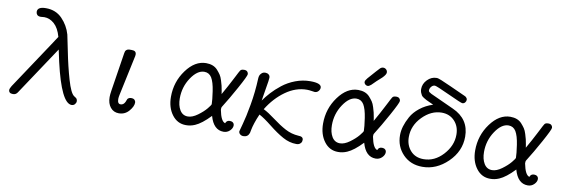

<svg xmlns="http://www.w3.org/2000/svg" viewBox="-49 -955 3810 1305"><g transform="rotate(10 1856.0 -302.0)"><path d="M34.2 -24.9Q34.2 -31.7 45.9 -51.8L272 -392.1Q274.9 -396 284.9 -412.1Q294.9 -428.2 300.8 -436Q284.7 -495.1 252.9 -523.4Q221.2 -551.8 183.1 -551.8Q180.2 -551.8 172.1 -550.8Q164.1 -549.8 159.2 -549.8Q141.1 -549.8 133.5 -558.8Q126 -567.9 126 -579.1Q126 -614.3 185.1 -613.8Q252.9 -613.8 296.9 -568.4Q340.8 -522.9 357.9 -462.9Q359.9 -458 380.4 -354Q400.9 -250 426.5 -162.1Q452.1 -74.2 476.1 -58.1L481.9 -54.2Q487.8 -50.3 491 -48.1Q494.1 -45.9 497.1 -40Q500 -34.2 500 -26.9Q500 -15.6 491.5 -5.9Q482.9 3.9 469.2 3.9Q398.4 3.9 335.9 -269Q331.1 -292 317.9 -352.1L95.2 -17.1Q84 0 64.9 0H63Q34.2 0 34.2 -24.9Z M714.8 -94.2Q714.8 -111.3 718.8 -137.2L760.7 -404.8Q762.7 -413.6 763.9 -418.2Q765.1 -422.9 772.5 -429Q779.8 -435.1 793 -435.1H809.1Q838.9 -435.1 838.9 -409.2Q838.9 -403.3 837.9 -398.9L778.8 -121.1Q774.9 -103 774.9 -91.8Q774.9 -57.6 796.9 -58.1Q816.9 -58.1 828.1 -82Q829.1 -84 831.5 -91.1Q834 -98.1 835.9 -101.6Q837.9 -105 844.5 -108.9Q851.1 -112.8 859.9 -112.8H860.8Q877 -112.8 884.5 -105Q892.1 -97.2 892.1 -86.9Q892.1 -60.1 864.5 -28.1Q836.9 3.9 794.9 3.9Q758.8 3.9 736.8 -23.2Q714.8 -50.3 714.8 -94.2Z M1125 -168.9Q1125 -272 1184.8 -353.5Q1244.6 -435.1 1321.8 -435.1Q1346.7 -435.1 1366.7 -427.5Q1386.7 -419.9 1400.9 -404.1Q1415 -388.2 1424.3 -374.5Q1433.6 -360.8 1440.7 -337.4Q1447.8 -314 1450.7 -302.5Q1453.6 -291 1457.3 -269Q1460.9 -247.1 1460.9 -246.1Q1479 -276.9 1493.9 -305.4Q1508.8 -334 1518.3 -351.6Q1527.8 -369.1 1535.4 -384.5Q1543 -399.9 1547.4 -408Q1551.8 -416 1555.7 -422.6Q1559.6 -429.2 1563.7 -431.2Q1567.9 -433.1 1571.8 -434.1Q1575.7 -435.1 1583 -435.1Q1599.1 -435.1 1606 -427Q1612.8 -418.9 1612.8 -410.2Q1612.8 -397 1564.7 -309.6Q1516.6 -222.2 1479 -163.1Q1473.1 -154.3 1474.6 -140.1Q1489.7 -62 1519 -55.2Q1525.9 -76.2 1548.8 -76.2Q1562 -76.2 1570.3 -69.1Q1578.6 -62 1578.6 -49.8Q1578.6 -30.8 1560.8 -13.4Q1543 3.9 1517.6 3.9Q1448.7 3.9 1422.9 -88.9Q1364.7 -27.8 1319.8 -8.8Q1289.1 4.4 1257.8 3.9Q1198.7 3.9 1161.9 -45.4Q1125 -94.7 1125 -168.9ZM1186 -168.9Q1186 -120.1 1205.3 -88.1Q1224.6 -56.2 1260.7 -56.2Q1291.5 -56.2 1327.6 -82.5Q1363.8 -108.9 1385.3 -135Q1406.7 -161.1 1406.7 -167Q1406.7 -193.8 1397.7 -254.9Q1388.7 -315.9 1370.6 -346.2Q1352.5 -375 1319.8 -375Q1271 -375 1228.5 -311Q1186 -247.1 1186 -168.9Z M1623.5 -18.1Q1623.5 -21 1637.7 -70.6Q1651.9 -120.1 1667.7 -209.5Q1683.6 -298.8 1687.5 -395Q1688.5 -414.1 1697.5 -425Q1706.5 -436 1714.1 -438.5Q1721.7 -440.9 1729.5 -440.9Q1742.7 -440.9 1752.2 -433.3Q1761.7 -425.8 1761.7 -411.9Q1761.7 -397.9 1750.7 -335.4Q1739.7 -272.9 1736.8 -250Q1756.8 -278.8 1783.7 -308.3Q1810.5 -337.9 1849.1 -368.4Q1887.7 -398.9 1937.7 -418Q1987.8 -437 2040.5 -437Q2116.7 -437 2116.7 -405.8Q2116.7 -392.6 2106.7 -381.3Q2096.7 -370.1 2081.5 -370.1Q2077.6 -370.1 2060.1 -373Q2042.5 -376 2027.8 -376Q1950.7 -376 1880.6 -325.9Q1810.5 -275.9 1760.7 -194.8Q1793.9 -178.7 1842.3 -142.3Q1890.6 -106 1933.1 -83.5Q1975.6 -61 2023.9 -58.1Q2058.1 -58.1 2057.6 -34.2Q2057.6 -28.3 2055.7 -21.7Q2053.7 -15.1 2044.7 -7.6Q2035.6 0 2019.5 0Q1971.7 0 1925.8 -25.4Q1879.9 -50.8 1826.4 -93.5Q1772.9 -136.2 1738.8 -153.8Q1723.6 -119.6 1714.1 -90.3Q1704.6 -61 1701.2 -42Q1697.8 -22.9 1696.8 -20Q1687 9.8 1655.8 9.8Q1642.6 9.8 1633.1 2Q1623.5 -5.9 1623.5 -18.1Z M2174.8 -168.9Q2174.8 -272 2234.6 -353.5Q2294.4 -435.1 2371.6 -435.1Q2396.5 -435.1 2416.5 -427.5Q2436.5 -419.9 2450.7 -404.1Q2464.8 -388.2 2474.1 -374.5Q2483.4 -360.8 2490.5 -337.4Q2497.6 -314 2500.5 -302.5Q2503.4 -291 2507.1 -269Q2510.7 -247.1 2510.7 -246.1Q2528.8 -276.9 2543.7 -305.4Q2558.6 -334 2568.1 -351.6Q2577.6 -369.1 2585.2 -384.5Q2592.8 -399.9 2597.2 -408Q2601.6 -416 2605.5 -422.6Q2609.4 -429.2 2613.5 -431.2Q2617.7 -433.1 2621.6 -434.1Q2625.5 -435.1 2632.8 -435.1Q2648.9 -435.1 2655.8 -427Q2662.6 -418.9 2662.6 -410.2Q2662.6 -397 2614.5 -309.6Q2566.4 -222.2 2528.8 -163.1Q2522.9 -154.3 2524.4 -140.1Q2539.6 -62 2568.8 -55.2Q2575.7 -76.2 2598.6 -76.2Q2611.8 -76.2 2620.1 -69.1Q2628.4 -62 2628.4 -49.8Q2628.4 -30.8 2610.6 -13.4Q2592.8 3.9 2567.4 3.9Q2498.5 3.9 2472.7 -88.9Q2414.6 -27.8 2369.6 -8.8Q2338.9 4.4 2307.6 3.9Q2248.5 3.9 2211.7 -45.4Q2174.8 -94.7 2174.8 -168.9ZM2235.8 -168.9Q2235.8 -120.1 2255.1 -88.1Q2274.4 -56.2 2310.5 -56.2Q2341.3 -56.2 2377.4 -82.5Q2413.6 -108.9 2435.1 -135Q2456.5 -161.1 2456.5 -167Q2456.5 -193.8 2447.5 -254.9Q2438.5 -315.9 2420.4 -346.2Q2402.3 -375 2369.6 -375Q2320.8 -375 2278.3 -311Q2235.8 -247.1 2235.8 -168.9ZM2417.5 -522.9Q2480.5 -594.7 2490.5 -604.2Q2500.5 -613.8 2512.5 -613.8Q2524.4 -613.8 2533 -605.5Q2541.5 -597.2 2541.5 -585Q2541.5 -570.8 2517.6 -546.9Q2509.8 -539.1 2483.4 -516.1Q2463.4 -497.1 2451.7 -484.9Q2437.5 -472.7 2428.7 -473.1Q2418.9 -473.1 2411.4 -480Q2403.8 -486.8 2403.8 -496.8Q2403.8 -506.8 2417.5 -522.9Z M2703.6 -182.1Q2703.6 -211.9 2713.1 -243.9Q2722.7 -275.9 2742.2 -311.5Q2761.7 -347.2 2800 -377.7Q2838.4 -408.2 2889.6 -424.8Q2882.8 -427.7 2864.3 -436.3Q2845.7 -444.8 2839.1 -448Q2832.5 -451.2 2820.1 -459Q2807.6 -466.8 2803.5 -473.4Q2799.3 -480 2794.9 -491Q2790.5 -502 2790.5 -515.1Q2790.5 -552.2 2818.1 -580.1Q2845.7 -607.9 2880.4 -607.9H2885.7Q2897.9 -607.9 2985.4 -567.9Q3041.5 -542 3082.5 -523.9Q3083.5 -523.9 3085.9 -522.5Q3088.4 -521 3089.8 -520.5Q3091.3 -520 3094 -518.6Q3096.7 -517.1 3097.7 -516.1Q3098.6 -515.1 3100.6 -513.2Q3102.5 -511.2 3104 -509.5Q3105.5 -507.8 3106.4 -505.9Q3107.4 -503.9 3107.9 -501.5Q3108.4 -499 3108.4 -496.1Q3108.4 -486.3 3101.1 -477.8Q3093.8 -469.2 3082.5 -469.2Q3073.7 -469.2 2981.7 -511.7Q2889.6 -554.2 2879.4 -554.2Q2865.2 -554.2 2855 -542Q2844.7 -529.8 2844.7 -517.1V-512.2Q2846.7 -504.4 2865 -495.1Q2883.3 -485.8 3025.4 -421.9Q3141.6 -370.1 3141.6 -248Q3141.6 -147 3064 -71.5Q2986.3 3.9 2889.6 3.9Q2807.6 3.9 2755.6 -50Q2703.6 -104 2703.6 -182.1ZM2764.6 -180.2Q2764.6 -124 2798.1 -86.4Q2831.5 -48.8 2888.7 -48.8Q2964.8 -48.8 3022.7 -111.8Q3080.6 -174.8 3080.6 -251Q3080.6 -308.1 3046.1 -345Q3011.7 -381.8 2956.5 -381.8H2955.6Q2883.8 -380.9 2824.2 -320.1Q2764.6 -259.3 2764.6 -180.2Z M3224.6 -168.9Q3224.6 -272 3284.4 -353.5Q3344.2 -435.1 3421.4 -435.1Q3446.3 -435.1 3466.3 -427.5Q3486.3 -419.9 3500.5 -404.1Q3514.6 -388.2 3523.9 -374.5Q3533.2 -360.8 3540.3 -337.4Q3547.4 -314 3550.3 -302.5Q3553.2 -291 3556.9 -269Q3560.5 -247.1 3560.5 -246.1Q3578.6 -276.9 3593.5 -305.4Q3608.4 -334 3617.9 -351.6Q3627.4 -369.1 3635 -384.5Q3642.6 -399.9 3647 -408Q3651.4 -416 3655.3 -422.6Q3659.2 -429.2 3663.3 -431.2Q3667.5 -433.1 3671.4 -434.1Q3675.3 -435.1 3682.6 -435.1Q3698.7 -435.1 3705.6 -427Q3712.4 -418.9 3712.4 -410.2Q3712.4 -397 3664.3 -309.6Q3616.2 -222.2 3578.6 -163.1Q3572.8 -154.3 3574.2 -140.1Q3589.4 -62 3618.7 -55.2Q3625.5 -76.2 3648.4 -76.2Q3661.6 -76.2 3669.9 -69.1Q3678.2 -62 3678.2 -49.8Q3678.2 -30.8 3660.4 -13.4Q3642.6 3.9 3617.2 3.9Q3548.3 3.9 3522.5 -88.9Q3464.4 -27.8 3419.4 -8.8Q3388.7 4.4 3357.4 3.9Q3298.3 3.9 3261.5 -45.4Q3224.6 -94.7 3224.6 -168.9ZM3285.6 -168.9Q3285.6 -120.1 3304.9 -88.1Q3324.2 -56.2 3360.4 -56.2Q3391.1 -56.2 3427.2 -82.5Q3463.4 -108.9 3484.9 -135Q3506.3 -161.1 3506.3 -167Q3506.3 -193.8 3497.3 -254.9Q3488.3 -315.9 3470.2 -346.2Q3452.1 -375 3419.4 -375Q3370.6 -375 3328.1 -311Q3285.6 -247.1 3285.6 -168.9Z"/></g></svg>

Font: CMU Typewriter Text
Style: LightOblique
Weight: 200
Italic angle: -9.46001°
Version: Version 0.7.0